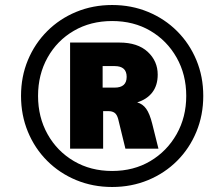

<svg xmlns="http://www.w3.org/2000/svg" viewBox="-20 -736 855 767"><path d="M428 11Q351 11 284.5 -16.5Q218 -44 168.5 -93.5Q119 -143 91.5 -209.5Q64 -276 64 -353Q64 -430 91.5 -496Q119 -562 168.5 -611.5Q218 -661 284.5 -688.5Q351 -716 428 -716Q505 -716 571.5 -688.5Q638 -661 687.5 -611.5Q737 -562 764.5 -496Q792 -430 792 -353Q792 -276 764.5 -209.5Q737 -143 687.5 -93.5Q638 -44 571.5 -16.5Q505 11 428 11ZM428 -53Q514 -53 580.5 -92.5Q647 -132 685.5 -200Q724 -268 724 -353Q724 -438 685.5 -506Q647 -574 580.5 -613Q514 -652 428 -652Q342 -652 275 -613Q208 -574 170 -506Q132 -438 132 -353Q132 -268 170 -200Q208 -132 275 -92.5Q342 -53 428 -53ZM260 -142V-566H457Q530 -566 570 -529Q610 -492 610 -438Q610 -395 588.5 -367Q567 -339 528 -327Q550 -321 564 -301.5Q578 -282 588 -242L613 -142H481L452 -261Q447 -279 437.5 -285.5Q428 -292 414 -292H392V-142ZM390 -386H438Q486 -386 486 -429Q486 -472 438 -472H390Z"/></svg>

Font: Winston ExtraBold
Style: Italic
Weight: 800
Italic angle: -9°
Designer: Original fonts by Vernon Adams / Changes by Cristiano Sobral
Foundry: Original fonts by Vernon Adams / Changes by Cristiano Sobral
Version: Version 2.503;July 17, 2020;FontCreator 13.0.0.2655 64-bit